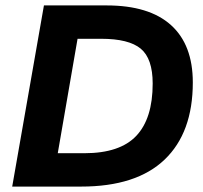

<svg xmlns="http://www.w3.org/2000/svg" viewBox="-20 -688 750 708"><path d="M25 0 142 -668H373Q530 -668 610.5 -595.5Q691 -523 691 -384Q691 -199 587 -99.5Q483 0 279 0ZM193 -123H291Q422 -123 482.5 -187Q543 -251 543 -380Q543 -472 499 -508.5Q455 -545 353 -545H266Z"/></svg>

Font: Gantari
Style: Bold Italic
Weight: 700
Italic angle: -10°
Designer: Anugrah Pasau
Foundry: Lafontype
Version: Version 1.000; ttfautohint (v1.8.4.7-5d5b)